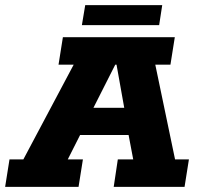

<svg xmlns="http://www.w3.org/2000/svg" viewBox="-50 -728 773 748"><path d="M-30 0 -13 -107H41L237 -476H178L195 -583H631L614 -476H555L632 -107H686L669 0H393L409 -107H469L451 -202H262L214 -107H273L256 0ZM314 -308H434L404 -476H399ZM269 -630 282 -708H582L570 -630Z"/></svg>

Font: Rokkitt SemiBold ExtraBold
Style: Italic
Weight: 800
Italic angle: -9°
Version: Version 3.103